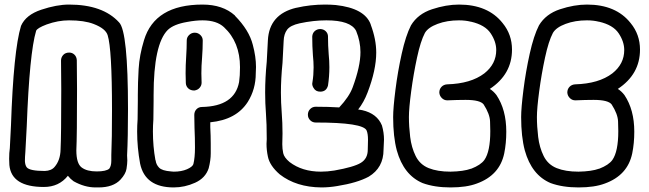

<svg xmlns="http://www.w3.org/2000/svg" viewBox="-20 -820 2840 840"><path d="M282 -731Q234 -731 184 -713Q142 -697 138 -685Q109 -588 97 -268L91 -156Q89 -133 89 -115Q90 -97 97 -88Q110 -72 176 -72Q205 -73 219 -90Q244 -119 245 -166Q248 -224 248 -430Q248 -510 247 -555Q247 -569 256.5 -579.5Q266 -590 283 -590Q296 -590 305.5 -581Q315 -572 316 -557Q317 -510 317 -430Q317 -225 314 -162Q314 -105 337 -87.5Q360 -70 403 -70Q444 -70 458 -82Q467 -94 467 -117V-142Q470 -210 470 -338Q470 -606 451 -666Q442 -695 390 -715Q349 -731 282 -731ZM282 -800Q430 -800 501 -722Q540 -683 540 -342Q540 -218 536 -140L537 -118Q537 -104 533.5 -81.5Q530 -59 507 -34Q475 0 411 0H398Q350 0 302 -27Q288 -37 277 -51Q238 -2 172 -2Q30 -2 21 -98L20 -125Q20 -152 23 -172L28 -271Q39 -599 72 -707Q93 -755 160.5 -777.5Q228 -800 282 -800Z M830 -424Q814 -424 804 -433Q794 -442 793 -456Q792 -477 792 -499Q792 -535 794.5 -572Q797 -609 797 -643Q797 -657 807.5 -667Q818 -677 832 -677Q846 -677 856.5 -667Q867 -657 867 -643Q867 -606 864 -567Q861 -532 861 -499L862 -458Q862 -446 853.5 -436Q845 -426 830 -424ZM740 0Q615 0 593 -104Q580 -175 580 -244Q580 -271 582 -298Q583 -330 583 -379V-405Q583 -457 586.5 -518Q590 -579 610 -644Q657 -800 866 -800Q955 -800 1008 -752V-751Q1070 -688 1086 -624Q1100 -572 1100 -527L1099 -499Q1099 -430 1064 -374Q1014 -296 900 -285V-263Q902 -227 902 -191Q902 -179 902 -149Q902 -119 893 -84Q879 -41 833.5 -20.5Q788 0 740 0ZM740 -69Q774 -69 798 -79.5Q822 -90 826 -102Q833 -130 833 -174Q833 -218 831 -260L830 -317Q830 -332 839.5 -342Q849 -352 864 -352Q1006 -355 1026 -461Q1030 -488 1030 -526Q1030 -636 960 -701Q928 -731 866 -731Q836 -731 799 -724Q740 -714 714 -689Q652 -627 652 -404V-379Q652 -328 651 -297Q649 -270 649 -245Q649 -180 660 -119Q661 -119 661 -118Q663 -100 676 -86.5Q689 -73 728 -70Z M1381 -419Q1361 -419 1352 -435Q1346 -444 1346 -454L1347 -461Q1352 -491 1352 -525Q1352 -550 1349 -578Q1346 -618 1346 -660Q1347 -675 1357 -684Q1367 -693 1382 -693Q1397 -692 1406 -682.5Q1415 -673 1415 -660V-657Q1415 -622 1418 -583Q1421 -554 1421 -526Q1421 -486 1415 -446Q1408 -419 1381 -419ZM1386 0Q1276 -1 1204 -57Q1160 -95 1152 -135Q1146 -163 1146 -191L1147 -211Q1147 -280 1143.5 -324Q1140 -368 1140 -415Q1140 -479 1147 -550L1152 -644Q1158 -758 1276 -786H1277Q1338 -800 1402 -800Q1425 -800 1449 -798Q1576 -784 1602 -713V-712Q1626 -648 1626 -590Q1626 -514 1588 -415Q1572 -373 1547 -341L1565 -338Q1630 -323 1651 -271Q1660 -240 1660 -209L1658 -165Q1658 -86 1593 -47Q1543 -20 1455 -6Q1420 0 1386 0ZM1384 -69Q1412 -69 1443 -74Q1528 -89 1558.5 -107.5Q1589 -126 1589 -165L1590 -208Q1590 -235 1584 -249Q1569 -284 1361 -284Q1347 -284 1337 -294Q1327 -304 1327 -318Q1327 -333 1337 -343Q1347 -353 1361 -353Q1419 -353 1464 -350Q1508 -397 1523 -438Q1557 -530 1557 -592Q1557 -639 1538 -685Q1514 -731 1408 -731Q1352 -731 1291 -718Q1250 -709 1236 -690Q1222 -671 1221 -641L1216 -545Q1209 -475 1209 -415Q1209 -372 1212.5 -327.5Q1216 -283 1216 -236L1215 -189Q1215 -169 1219 -150Q1223 -131 1247 -111Q1302 -69 1384 -69Z M1951 0Q1881 0 1829 -19Q1746 -54 1716 -162Q1700 -222 1700 -308Q1700 -347 1710 -426.5Q1720 -506 1737.5 -585Q1755 -664 1778 -709Q1808 -759 1870 -779.5Q1932 -800 1988 -800Q2115 -800 2179 -719Q2220 -669 2220 -603Q2220 -495 2123 -431Q2139 -421 2152 -404Q2195 -340 2195 -244Q2195 -193 2186 -149Q2166 -53 2066 -17Q2021 0 1951 0ZM1951 -69Q2008 -70 2041 -82H2042Q2083 -98 2099 -120Q2125 -157 2125 -246Q2125 -256 2124 -288.5Q2123 -321 2096 -363Q2081 -383 2017 -383Q1983 -383 1937 -381Q1923 -381 1913 -391Q1903 -401 1902 -415Q1902 -430 1911.5 -440Q1921 -450 1936 -451Q2040 -454 2099 -499Q2151 -540 2151 -601Q2151 -638 2126.5 -674.5Q2102 -711 2041 -725H2040Q2016 -731 1988 -731Q1936 -731 1894.5 -715.5Q1853 -700 1839 -676Q1820 -640 1804.5 -568Q1789 -496 1779 -421Q1769 -346 1769 -308Q1769 -267 1774.5 -221Q1780 -175 1798.5 -137.5Q1817 -100 1855.5 -84.5Q1894 -69 1951 -69Z M2511 0Q2441 0 2389 -19Q2306 -54 2276 -162Q2260 -222 2260 -308Q2260 -347 2270 -426.5Q2280 -506 2297.5 -585Q2315 -664 2338 -709Q2368 -759 2430 -779.5Q2492 -800 2548 -800Q2675 -800 2739 -719Q2780 -669 2780 -603Q2780 -495 2683 -431Q2699 -421 2712 -404Q2755 -340 2755 -244Q2755 -193 2746 -149Q2726 -53 2626 -17Q2581 0 2511 0ZM2511 -69Q2568 -70 2601 -82H2602Q2643 -98 2659 -120Q2685 -157 2685 -246Q2685 -256 2684 -288.5Q2683 -321 2656 -363Q2641 -383 2577 -383Q2543 -383 2497 -381Q2483 -381 2473 -391Q2463 -401 2462 -415Q2462 -430 2471.5 -440Q2481 -450 2496 -451Q2600 -454 2659 -499Q2711 -540 2711 -601Q2711 -638 2686.5 -674.5Q2662 -711 2601 -725H2600Q2576 -731 2548 -731Q2496 -731 2454.5 -715.5Q2413 -700 2399 -676Q2380 -640 2364.5 -568Q2349 -496 2339 -421Q2329 -346 2329 -308Q2329 -267 2334.5 -221Q2340 -175 2358.5 -137.5Q2377 -100 2415.5 -84.5Q2454 -69 2511 -69Z"/></svg>

Font: Bubblez Graffiti
Style: Regular
Weight: 400
Designer: GGBotNet
Foundry: GGBotNet
Version: 1.00